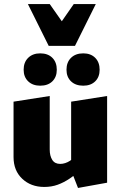

<svg xmlns="http://www.w3.org/2000/svg" viewBox="-20 -916 598 950"><path d="M199 9Q133 9 90 -31.5Q47 -72 47 -139V-413L226 -441V-176Q226 -145 238.5 -125Q251 -105 278 -105Q290 -105 302.5 -109Q315 -113 326.5 -120.5Q338 -128 346 -138L385 -78Q355 -53 325.5 -33Q296 -13 265.5 -2Q235 9 199 9ZM366 14 332 -73V-413L510 -441V-12ZM179 -492Q142 -492 119.5 -513.5Q97 -535 97 -571Q97 -608 119.5 -630Q142 -652 179 -652Q217 -652 239 -630Q261 -608 261 -571Q261 -535 239 -513.5Q217 -492 179 -492ZM392 -492Q354 -492 331.5 -513.5Q309 -535 309 -571Q309 -608 331.5 -630Q354 -652 392 -652Q429 -652 451 -630Q473 -608 473 -571Q473 -535 451 -513.5Q429 -492 392 -492ZM221 -689 254 -765 345 -896H454L351 -689ZM221 -689 118 -896H226L318 -765L351 -689Z"/></svg>

Font: Ysabeau Office Black
Style: Regular
Weight: 900
Designer: Christian Thalmann (Catharsis Fonts)
Version: Version 2.001;gftools[0.9.30]; featfreeze: tnum,lnum,ss02